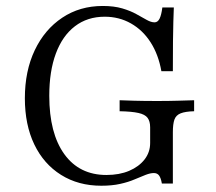

<svg xmlns="http://www.w3.org/2000/svg" viewBox="-20 -602 714 634"><path d="M314.5 11.3Q238.7 11.3 181.5 -24.6Q124.2 -60.5 93.1 -125.4Q62.1 -190.3 62.1 -277.4Q62.1 -367.7 94.8 -436.3Q127.4 -504.8 185.5 -543.5Q243.5 -582.3 319.4 -582.3Q356.5 -582.3 383.9 -574.2Q411.3 -566.1 430.6 -555.2Q450 -544.4 464.5 -536.3Q479 -528.2 490.3 -528.2Q500.8 -528.2 506.9 -540.3Q512.9 -552.4 516.1 -577.4H554Q553.2 -556.5 552.4 -530.2Q551.6 -504 551.2 -464.9Q550.8 -425.8 550.8 -366.9H512.9Q503.2 -421.8 477.4 -462.1Q451.6 -502.4 412.5 -524.6Q373.4 -546.8 325.8 -546.8Q268.5 -546.8 227.4 -515.3Q186.3 -483.9 164.5 -425.4Q142.7 -366.9 142.7 -285.5Q142.7 -162.1 192.3 -93.1Q241.9 -24.2 331.5 -24.2Q374.2 -24.2 406.5 -37.9Q438.7 -51.6 457.3 -75.4Q475.8 -99.2 475.8 -129.8V-181.5Q475.8 -201.6 467.3 -212.9Q458.9 -224.2 437.1 -229Q415.3 -233.9 375 -234.7V-271Q391.1 -270.2 423.4 -269.4Q455.6 -268.5 499.2 -268.5Q537.1 -268.5 566.5 -269.4Q596 -270.2 621 -271V-234.7Q591.9 -233.9 576.6 -227.8Q561.3 -221.8 556 -207.3Q550.8 -192.7 550.8 -165.3V4H514.5Q511.3 -14.5 505.2 -22.6Q499.2 -30.6 487.9 -30.6Q476.6 -30.6 460.9 -24.6Q445.2 -18.5 424.6 -9.7Q404 -0.8 377 5.2Q350 11.3 314.5 11.3Z"/></svg>

Font: Playfair 9pt Light
Style: Regular
Weight: 300
Designer: Claus Eggers Sørensen
Foundry: Claus Eggers Sørensen
Version: Version 2.001;gftools[0.9.30]